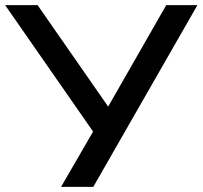

<svg xmlns="http://www.w3.org/2000/svg" viewBox="-27 -725 786 745"><path d="M210 0 345 -233 347 -196 -7 -705H119L402 -298H385L618 -705H739L335 0Z"/></svg>

Font: Nunito Sans 10pt SemiExpanded SemiBold
Style: Regular
Weight: 600
Width: 6
Designer: Vernon Adams
Foundry: Vernon Adams
Version: Version 3.101;gftools[0.9.27]